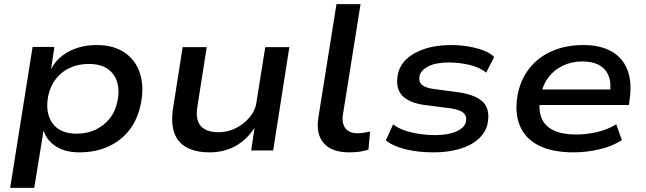

<svg xmlns="http://www.w3.org/2000/svg" viewBox="-20 -725 3114 925"><path d="M29 180 137 -499H242L226 -392Q248 -433 282.5 -458.5Q317 -484 358.5 -496Q400 -508 445 -508Q528 -508 581.5 -471Q635 -434 655 -369.5Q675 -305 658 -223Q643 -149 602.5 -97.5Q562 -46 500.5 -18.5Q439 9 363 9Q293 9 249 -20Q205 -49 190 -96V-97L145 180ZM349 -81Q400 -81 440 -100Q480 -119 508 -153.5Q536 -188 546 -238Q562 -318 525.5 -367.5Q489 -417 408 -417Q359 -417 318.5 -399Q278 -381 250.5 -346.5Q223 -312 212 -262Q197 -181 233 -131Q269 -81 349 -81Z M989 9Q923 9 879 -15Q835 -39 819 -87Q803 -135 814 -205L860 -498H976L931 -212Q924 -173 932.5 -145Q941 -117 966 -102.5Q991 -88 1033 -88Q1079 -88 1118 -108.5Q1157 -129 1183.5 -161Q1210 -193 1215 -229L1258 -498H1374L1296 0H1190L1206 -107H1205Q1166 -49 1112 -20Q1058 9 989 9Z M1663 9Q1578 9 1539.5 -35.5Q1501 -80 1514 -160L1601 -705H1717L1632 -172Q1628 -146 1634.5 -125.5Q1641 -105 1658 -94Q1675 -83 1701 -83Q1716 -83 1732.5 -85.5Q1749 -88 1763 -91L1755 -4Q1732 3 1710.5 6Q1689 9 1663 9Z M2069 9Q1994 9 1933 -6Q1872 -21 1839 -49L1874 -126Q1898 -107 1931.5 -96Q1965 -85 2002.5 -79.5Q2040 -74 2076 -74Q2139 -74 2179 -92Q2219 -110 2225 -139Q2230 -165 2213.5 -180.5Q2197 -196 2152 -203L2026 -219Q1948 -230 1916 -266.5Q1884 -303 1897 -368Q1906 -410 1939 -441Q1972 -472 2027 -490Q2082 -508 2154 -508Q2197 -508 2237.5 -501Q2278 -494 2310.5 -481.5Q2343 -469 2361 -450L2322 -375Q2291 -401 2241.5 -412.5Q2192 -424 2142 -424Q2079 -424 2043 -405Q2007 -386 2001 -359Q1996 -332 2012 -317Q2028 -302 2071 -296L2192 -280Q2275 -267 2308.5 -232Q2342 -197 2329 -129Q2320 -87 2285 -55.5Q2250 -24 2194.5 -7.5Q2139 9 2069 9Z M2744 9Q2639 9 2573.5 -25Q2508 -59 2483 -123Q2458 -187 2475 -274Q2490 -346 2532.5 -398.5Q2575 -451 2641 -479.5Q2707 -508 2792 -508Q2870 -508 2924 -478.5Q2978 -449 3001.5 -391.5Q3025 -334 3014 -250L3010 -219H2556L2567 -294H2942L2918 -271Q2926 -324 2912.5 -358.5Q2899 -393 2867 -411Q2835 -429 2786 -429Q2735 -429 2692.5 -409Q2650 -389 2622 -352Q2594 -315 2585 -263L2583 -252Q2573 -195 2589 -156Q2605 -117 2647 -97Q2689 -77 2756 -77Q2805 -77 2855.5 -88.5Q2906 -100 2949 -126L2976 -50Q2930 -20 2867.5 -5.5Q2805 9 2744 9Z"/></svg>

Font: Nunito Sans 7pt SemiExpanded SemiBold
Style: Italic
Weight: 600
Width: 6
Italic angle: -9°
Designer: Vernon Adams
Foundry: Vernon Adams
Version: Version 3.101;gftools[0.9.27]